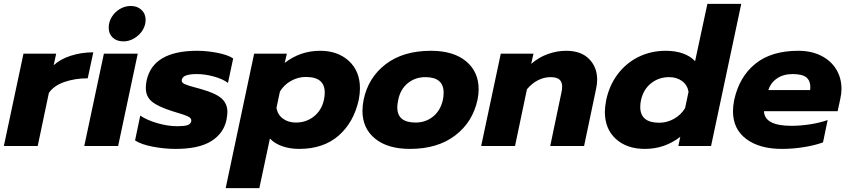

<svg xmlns="http://www.w3.org/2000/svg" viewBox="-25 -759 4411 998"><path d="M97 -480H267L254 -420Q289 -452 343.5 -469.5Q398 -487 460 -487L431 -352Q365 -352 310 -333Q255 -314 229 -276L171 0H-5Z M540 -615Q540 -645 556 -671Q572 -697 598.5 -712.5Q625 -728 655 -728Q689 -728 710.5 -707.5Q732 -687 732 -655Q732 -650 730 -636Q721 -597 688 -570.5Q655 -544 616 -544Q582 -544 561 -563.5Q540 -583 540 -615ZM515 -480H691L589 0H413Z M677 -29 704 -158Q740 -134 794 -118.5Q848 -103 896 -103Q931 -103 948 -108Q965 -113 969 -128Q971 -140 962 -147.5Q953 -155 927.5 -163.5Q902 -172 868 -182Q796 -205 764.5 -231Q733 -257 733 -302Q733 -321 737 -340Q770 -495 1000 -495Q1052 -495 1107 -484Q1162 -473 1187 -455L1160 -328Q1134 -348 1087.5 -361Q1041 -374 998 -374Q964 -374 944 -367.5Q924 -361 920 -345Q917 -330 934.5 -322Q952 -314 998 -302Q1003 -301 1009.5 -299Q1016 -297 1023 -295Q1097 -274 1127 -247Q1157 -220 1157 -177Q1157 -162 1152 -135Q1137 -65 1072.5 -25Q1008 15 888 15Q830 15 769.5 3.5Q709 -8 677 -29Z M1296 -480H1466L1455 -432Q1536 -495 1639 -495Q1731 -495 1788.5 -442Q1846 -389 1846 -300Q1846 -273 1840 -241Q1814 -123 1735 -54Q1656 15 1530 15Q1482 15 1442 1Q1402 -13 1378 -39L1323 219H1148ZM1659 -241Q1663 -260 1663 -278Q1663 -318 1639 -338.5Q1615 -359 1564 -359Q1524 -359 1487.5 -338.5Q1451 -318 1430 -283L1412 -198Q1418 -163 1445.5 -142.5Q1473 -122 1513 -122Q1567 -122 1607 -154Q1647 -186 1659 -241Z M1859 -183Q1859 -210 1865 -240Q1889 -356 1980 -425.5Q2071 -495 2215 -495Q2332 -495 2397.5 -440.5Q2463 -386 2463 -295Q2463 -269 2457 -240Q2432 -124 2340.5 -54.5Q2249 15 2106 15Q1990 15 1924.5 -38.5Q1859 -92 1859 -183ZM2277 -240Q2281 -257 2281 -277Q2281 -358 2186 -358Q2133 -358 2094.5 -326.5Q2056 -295 2045 -240Q2040 -217 2040 -201Q2040 -122 2135 -122Q2188 -122 2226.5 -153.5Q2265 -185 2277 -240Z M2578 -480H2748L2736 -427Q2775 -461 2822.5 -478Q2870 -495 2918 -495Q2995 -495 3037 -452.5Q3079 -410 3079 -345Q3079 -325 3074 -300L3011 0H2835L2893 -277Q2897 -293 2897 -309Q2897 -333 2883 -345.5Q2869 -358 2837 -358Q2803 -358 2771.5 -342Q2740 -326 2714 -295L2652 0H2476Z M3119 -178Q3119 -202 3126 -239Q3142 -315 3185.5 -373Q3229 -431 3293.5 -463Q3358 -495 3436 -495Q3486 -495 3525 -481Q3564 -467 3588 -441L3652 -739H3828L3671 0H3501L3511 -48Q3430 15 3327 15Q3233 15 3176 -37Q3119 -89 3119 -178ZM3536 -197 3554 -282Q3548 -317 3520.5 -337.5Q3493 -358 3453 -358Q3399 -358 3359 -326Q3319 -294 3307 -239Q3303 -222 3303 -203Q3303 -121 3402 -121Q3442 -121 3478.5 -141.5Q3515 -162 3536 -197Z M3785 -181Q3785 -208 3791 -238Q3817 -359 3900.5 -427Q3984 -495 4124 -495Q4193 -495 4244 -469Q4295 -443 4322 -398Q4349 -353 4349 -297Q4349 -273 4343 -246L4329 -181H3946Q3949 -105 4089 -105Q4136 -105 4187 -113Q4238 -121 4277 -135L4253 -19Q4213 -4 4155 5.5Q4097 15 4039 15Q3923 15 3854 -36.5Q3785 -88 3785 -181ZM4186 -291Q4187 -297 4187 -307Q4187 -340 4166 -357Q4145 -374 4095 -374Q4047 -374 4014 -351.5Q3981 -329 3969 -291Z"/></svg>

Font: Prompt
Style: Bold Italic
Weight: 700
Italic angle: -12°
Designer: Katatrad Team
Foundry: CadsonDemak
Version: Version 1.001